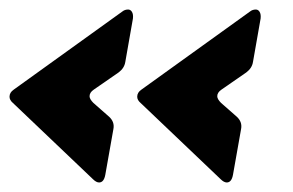

<svg xmlns="http://www.w3.org/2000/svg" viewBox="-20 -476 616 403"><path d="M201 -109Q198 -93 188 -93Q182 -93 175 -100L7 -260Q0 -266 0 -273Q0 -282 9 -288L237 -452Q242 -456 249 -456Q254 -456 257 -451Q260 -446 259 -437L243 -346Q241 -333 229 -324L177 -288Q168 -282 168 -274Q168 -268 176 -260L209 -231Q221 -220 218 -205ZM469 -109Q466 -93 456 -93Q450 -93 443 -100L275 -260Q268 -266 268 -273Q268 -282 277 -288L505 -452Q510 -456 517 -456Q522 -456 525 -451Q528 -446 527 -437L511 -346Q509 -333 497 -324L445 -288Q436 -282 436 -274Q436 -268 444 -260L477 -231Q489 -220 486 -205Z"/></svg>

Font: Open Sauce Two Black Italic
Style: Regular
Weight: 900
Italic angle: -10°
Designer: Alfredo Marco Pradil
Foundry: Creative Sauce Fz LLC
Version: Version 1.477